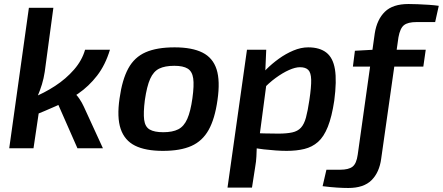

<svg xmlns="http://www.w3.org/2000/svg" viewBox="-20 -739 2207 957"><path d="M246 -700 203 -381Q198 -348 189 -318.5Q180 -289 166 -256Q168 -239 171 -218.5Q174 -198 174 -182L147 0H26L124 -700ZM528 -491Q505 -415 464 -362Q423 -309 370 -272.5Q317 -236 259.5 -210.5Q202 -185 150 -164L140 -251Q200 -275 254.5 -310.5Q309 -346 349 -392Q389 -438 404 -491ZM343 -283Q362 -267 375.5 -247Q389 -227 398 -207L493 0H366L256 -250Z M850 -503Q937 -503 989 -477Q1041 -451 1059.5 -393.5Q1078 -336 1064 -240Q1051 -147 1020 -91.5Q989 -36 934 -11.5Q879 13 792 13Q705 13 653 -13Q601 -39 581.5 -96.5Q562 -154 576 -249Q589 -342 619.5 -398Q650 -454 706 -478.5Q762 -503 850 -503ZM849 -411Q802 -411 773.5 -397Q745 -383 728.5 -346Q712 -309 702 -240Q694 -177 698.5 -142Q703 -107 726 -93.5Q749 -80 794 -80Q840 -80 868.5 -94.5Q897 -109 913.5 -146.5Q930 -184 939 -249Q948 -314 943 -348.5Q938 -383 915.5 -397Q893 -411 849 -411Z M1516 -503Q1573 -503 1606.5 -477Q1640 -451 1649.5 -393.5Q1659 -336 1646 -237Q1634 -157 1614 -107Q1594 -57 1565 -31.5Q1536 -6 1497 3.5Q1458 13 1409 13Q1385 13 1355.5 11Q1326 9 1295 5.5Q1264 2 1236 -4Q1208 -10 1185 -18L1207 -77Q1257 -75 1297 -74Q1337 -73 1367 -73Q1409 -73 1436.5 -79Q1464 -85 1480 -102.5Q1496 -120 1505 -153Q1514 -186 1522 -240Q1532 -307 1531 -342Q1530 -377 1516.5 -390.5Q1503 -404 1475 -404Q1452 -404 1420.5 -390Q1389 -376 1354 -350.5Q1319 -325 1286 -289L1263 -341Q1280 -366 1307.5 -393.5Q1335 -421 1369.5 -446Q1404 -471 1442 -487Q1480 -503 1516 -503ZM1307 -491 1302 -376 1314 -366 1269 -26 1260 -9Q1259 17 1258 41Q1257 65 1252 93L1236 196H1114L1211 -491Z M2016 -719Q2034 -719 2062 -718Q2090 -717 2118.5 -715Q2147 -713 2167 -710L2149 -629H2056Q2013 -629 1993.5 -613.5Q1974 -598 1966 -553L1880 52Q1871 120 1832 159Q1793 198 1716 198Q1691 198 1659.5 196Q1628 194 1588 189L1607 107H1675Q1718 107 1737.5 91.5Q1757 76 1763 32L1848 -573Q1859 -642 1898.5 -680.5Q1938 -719 2016 -719ZM2102 -491 2090 -407H1739L1749 -486L1840 -491Z"/></svg>

Font: Exo 2 SemiBold
Style: Italic
Weight: 600
Italic angle: -8°
Designer: Natanael Gama
Foundry: Natanael Gama
Version: Version 2.010